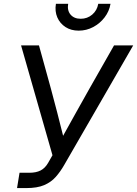

<svg xmlns="http://www.w3.org/2000/svg" viewBox="-20 -959 699 979"><path d="M66.9 0 79.6 -78.1H129.4Q164.1 -78.1 187 -89.8Q210 -101.6 225.6 -128.9L247.6 -167.5L87.4 -727.5H178.7L239.3 -507.8Q256.8 -442.9 272 -384.3Q287.1 -325.7 301.8 -266.6Q334.5 -325.7 367.2 -384.3Q399.9 -442.9 436.5 -507.8L561.5 -727.5H659.2L307.6 -118.2Q288.1 -84 264.4 -57.1Q240.7 -30.3 205.3 -15.1Q169.9 0 114.3 0ZM381.3 -802.7Q342.3 -802.7 314 -821Q285.6 -839.4 272.2 -870.4Q258.8 -901.4 265.1 -939.5H327.6Q321.8 -905.8 339.8 -884.5Q357.9 -863.3 391.6 -863.3Q425.3 -863.3 450.2 -884.5Q475.1 -905.8 481 -939.5H543.5Q537.1 -901.4 513.4 -870.4Q489.7 -839.4 455.1 -821Q420.4 -802.7 381.3 -802.7Z"/></svg>

Font: Inter Display
Style: Italic
Weight: 400
Italic angle: -9.39999°
Designer: Rasmus Andersson
Foundry: rsms
Version: Version 4.000;git-a52131595